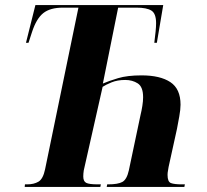

<svg xmlns="http://www.w3.org/2000/svg" viewBox="-20 -734 811 754"><path d="M77 0 78 -10H87Q113 -10 131 -20.5Q149 -31 157 -69L288 -704H227Q177 -704 150 -682.5Q123 -661 106 -609L92 -566H82L119 -714H621L596 -566H586Q589 -590 591 -609.5Q593 -629 593 -643Q593 -681 574.5 -692.5Q556 -704 516 -704H444L384 -406Q407 -416 443.5 -427Q480 -438 536 -438Q609 -438 649 -411.5Q689 -385 689 -323Q689 -304 684 -276.5Q679 -249 675 -228L642 -78Q641 -69 639.5 -62.5Q638 -56 638 -47Q638 -20 651.5 -15Q665 -10 694 -10H706L704 0H399L401 -10H405Q443 -10 460.5 -19.5Q478 -29 486 -65L532 -283Q536 -299 539 -318Q542 -337 542 -352Q542 -393 521 -406.5Q500 -420 472 -420Q441 -420 418 -410.5Q395 -401 383 -393L309 -65Q307 -52 307 -41Q307 -22 318.5 -16Q330 -10 364 -10H376L374 0Z"/></svg>

Font: Noto Serif Display ExtraCondensed ExtraBold
Style: Italic
Weight: 800
Width: 2
Italic angle: -12°
Designer: Monotype Design Team
Foundry: Monotype Imaging Inc.
Version: Version 2.009